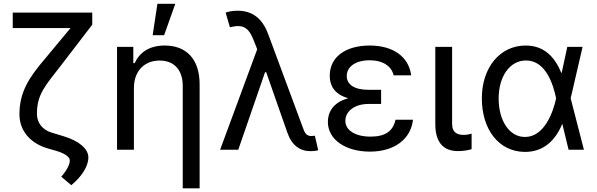

<svg xmlns="http://www.w3.org/2000/svg" viewBox="-20 -794 3166 1018"><path d="M469.1 -727.3H47.6V-645.2H354L221.9 -486.5C135.3 -384.9 83.1 -308.2 83.1 -187.5C83.1 -101.9 139.9 -33.7 234.4 -6.7L277.7 5.7C322.8 18.8 350.1 38.4 350.1 56.5C350.1 78.1 333.5 110.8 304.7 142.8L358 187.9C413.4 142.4 448.5 87.4 448.5 40.8C448.5 -5 399.1 -46.9 317.8 -71.4L254.6 -90.6C205.6 -105.1 175.8 -142.4 175.8 -190.7C175.8 -296.9 223.4 -342.7 301.8 -445L469.1 -663Z M690 -327.1C690 -420.1 748.2 -473 826.3 -473C903.1 -473 948.9 -422.9 948.9 -339.1V204.5H1038.4V-346.6C1038.4 -484.7 964.5 -552.6 853.3 -552.6C771 -552.6 719.5 -515.3 693.9 -459.2H686.8V-545.5H600.5V0H690ZM789.4 -607.2H850.1L909.4 -773.8H814.6Z M1626.1 7.5C1639.2 7.8 1653.4 6 1667.3 2.8L1649.5 -74.2C1645.2 -74.2 1635.7 -72.8 1630 -72.8C1601.6 -72.8 1594.1 -95.2 1586.6 -115.4L1402 -612.9C1371.1 -696.4 1318.2 -737.2 1239 -737.2C1210.6 -737.2 1186.4 -731.2 1176.5 -726.9L1198.9 -649.5C1268.1 -666.2 1297.6 -651.3 1326.3 -577.4L1343.7 -532.7L1147 0H1243.3L1385.3 -411.2H1391.3L1503.6 -90.9C1526.6 -24.1 1570 7.5 1626.1 7.5Z M2000.7 -317.8H1934.3C1856.9 -317.8 1818.5 -346.9 1818.5 -391.3C1818.5 -440.3 1865.8 -474.4 1939.3 -474.4C2011 -474.4 2056.1 -442.8 2067.1 -394.5H2160.2C2147 -493.6 2064.6 -552.6 1940 -552.6C1814.3 -552.6 1728.3 -493.3 1728.3 -392.4C1728.3 -347.7 1746.4 -295.5 1826.7 -273.1C1740.4 -249.6 1718.4 -193.5 1718.4 -147.7C1718.4 -53.3 1813.2 9.9 1941.4 9.9C2070.3 9.9 2158.4 -55.8 2169.7 -159.1H2077.1C2063.6 -98.7 2023.1 -69.6 1944.6 -69.6C1863.6 -69.6 1811.1 -103.3 1811.1 -153.1C1811.1 -203.8 1859.7 -242.9 1934.3 -242.9H2000.7Z M2288 -545.5V-136.4C2288 -30.5 2338.8 7.1 2407.7 7.1C2441.8 7.1 2465.2 1.4 2480.5 -3.2V-85.6C2473 -82.7 2453.5 -78.8 2438.9 -78.8C2408.7 -78.8 2377.1 -87.4 2377.1 -137.8V-545.5Z M2761.7 11.4C2861.9 12.4 2924.7 -49.4 2960.9 -136.7H2961.6L2994.7 0H3076L3005.7 -272.7L3068.9 -545.5H2987.9L2959.2 -413L2957 -405.2C2922.2 -491.8 2865.4 -552.6 2767 -552.6C2631.4 -552.6 2534.8 -436.8 2534.8 -272.7C2534.8 -107.2 2624.6 9.9 2761.7 11.4ZM2623.9 -271.7C2623.9 -389.9 2683.6 -473.4 2769.2 -473.4C2875 -473.4 2913.7 -343.4 2928.3 -274.1V-271.3C2913 -200.3 2866.5 -67.8 2763.5 -67.8C2679.7 -67.8 2623.9 -155.2 2623.9 -271.7Z"/></svg>

Font: Margiela Sans Text
Style: Regular
Weight: 400
Designer: Stefan Endress, Andreas Faust
Version: Version 1.100;FEAKit 1.0